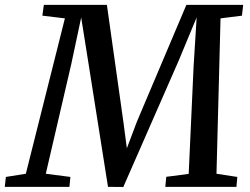

<svg xmlns="http://www.w3.org/2000/svg" viewBox="-56 -763 1020 784"><path d="M-36.5 0 -32 -40.5 49.5 -53.5 209 -688 117 -699 123 -743H380.5L448.5 -260.5L462 -157.5L502.5 -265L705 -743H937L932 -699L844.5 -688L828 -53.5L913 -40.5L909.5 0H619L623 -41L714.5 -53L734.5 -491.5L747 -692L673.5 -515L447.5 0.5L385 0L305.5 -503L275.5 -691.5L234.5 -499L131 -53.5L231.5 -40.5L227.5 0Z"/></svg>

Font: Merriweather 24pt Medium
Style: Italic
Weight: 500
Italic angle: -7.8°
Version: Version 2.101